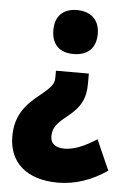

<svg xmlns="http://www.w3.org/2000/svg" viewBox="-53 -668 539 814"><g transform="rotate(5 216.5 -261.0)"><path d="M338 -536C338 -597 299 -629 242 -629C185 -629 149 -597 149 -536C149 -473 185 -442 242 -442C301 -442 338 -473 338 -536ZM315 -323V-365H175V-340C175 -310 168 -298 115 -255C49 -203 15 -154 15 -71C15 37 89 107 224 107C298 107 367 83 433 38L376 -91C324 -57 279 -39 240 -39C200 -39 180 -56 180 -86C180 -120 193 -140 240 -177C296 -221 315 -260 315 -323Z"/></g></svg>

Font: Noto Sans Malayalam UI Condensed Black
Style: Regular
Weight: 900
Width: 3
Designer: Jelle Bosma - Monotype Design Team
Foundry: Monotype Imaging Inc.
Version: Version 2.104